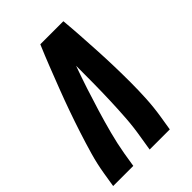

<svg xmlns="http://www.w3.org/2000/svg" viewBox="-215 -832 930 930"><g transform="rotate(-45 250.0 -367.5)"><path d="M0 0 12 -74Q21 -130 37 -185.5Q53 -241 71 -296.5Q89 -352 108.5 -407Q128 -462 149 -516.5Q170 -571 191.5 -626Q213 -681 236 -735H394Q399 -681 402.5 -626Q406 -571 409 -516.5Q412 -462 413.5 -407Q415 -352 415 -296.5Q415 -241 412 -185.5Q409 -130 400 -74L388 0H250L262 -74Q272 -132 276 -190.5Q280 -249 282 -307Q284 -365 284.5 -423Q285 -481 285 -539Q264 -481 245 -423Q226 -365 208.5 -307Q191 -249 175.5 -190.5Q160 -132 150 -74L138 0Z"/></g></svg>

Font: Iosevka Curly Heavy
Style: Italic
Weight: 900
Italic angle: -9°
Monospace: yes
Designer: Belleve Invis
Foundry: Belleve Invis
Version: Version 22.1.2; ttfautohint (v1.8.4)